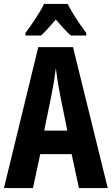

<svg xmlns="http://www.w3.org/2000/svg" viewBox="-20 -953 566 973"><path d="M323 -933H203C186 -895 139 -826 109 -786V-773H188C208 -791 234 -820 263 -854C291 -821 316 -793 339 -773H417V-786C380 -835 345 -889 323 -933ZM380 0H526L350 -714H174L0 0H147L184 -172H343ZM283 -480 321 -291H204L243 -482C252 -528 259 -573 263 -608C267 -572 274 -527 283 -480Z"/></svg>

Font: Noto Sans Georgian ExtraCondensed Bold
Style: Regular
Weight: 700
Width: 2
Designer: Monotype Design Team, Akaki Razmadze
Foundry: Google LLC
Version: Version 2.005